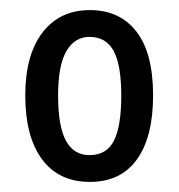

<svg xmlns="http://www.w3.org/2000/svg" viewBox="-20 -742 354 380"><path d="M283 -553Q283 -471 251 -426.5Q219 -382 158 -382Q96 -382 63 -427Q30 -472 30 -553Q30 -633 64 -677.5Q98 -722 158 -722Q217 -722 250 -679.5Q283 -637 283 -553ZM95 -553Q95 -492 110.5 -463.5Q126 -435 157 -435Q191 -435 205.5 -463.5Q220 -492 220 -553Q220 -613 205 -641Q190 -669 157 -669Q128 -669 111.5 -641Q95 -613 95 -553Z"/></svg>

Font: Noto Sans Lao ExtraCondensed
Style: Regular
Weight: 400
Width: 2
Designer: Monotype Design Team
Foundry: Monotype Imaging Inc.
Version: Version 2.004; ttfautohint (v1.8.4.7-5d5b)